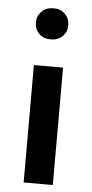

<svg xmlns="http://www.w3.org/2000/svg" viewBox="-52 -742 370 774"><g transform="rotate(5 133.0 -355.0)"><path d="M74 0V-475H192V0ZM133 -584Q102 -584 84.5 -602Q67 -620 67 -647Q67 -673 85 -691.5Q103 -710 133 -710Q162 -710 180 -692Q198 -674 198 -647Q198 -620 180 -602Q162 -584 133 -584Z"/></g></svg>

Font: Ek Mukta SemiBold
Style: Regular
Weight: 600
Designer: Girish Dalvi and Yashodeep Gholap
Foundry: Ek Type
Version: Version 2.538;PS 1.002;hotconv 16.6.51;makeotf.lib2.5.65220;